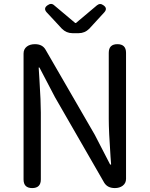

<svg xmlns="http://www.w3.org/2000/svg" viewBox="-20 -958 762 978"><path d="M144 0Q100 0 100 -44V-685Q100 -708 117 -721Q133 -733 158 -733Q196 -733 212 -705L463 -271L541 -120H546Q545 -133 543 -160Q534 -290 534 -352V-689Q534 -733 578 -733Q622 -733 622 -689V-366V-47Q622 -25 605 -12Q589 0 565 0Q528 0 511 -27L260 -463L181 -614H177Q178 -593 181 -550Q188 -440 188 -385V-44Q188 0 144 0ZM349 -789Q318 -789 295 -812L258 -852L217 -896Q200 -916 222 -931Q241 -945 256 -931L363 -841H367L474 -931Q490 -944 507 -931Q529 -916 512 -896L435 -812Q412 -789 381 -789Z"/></svg>

Font: GenSenRounded JP R
Style: Regular
Weight: 400
Version: Version 1.501;PS 1;hotconv 16.6.51;makeotf.lib2.5.65220